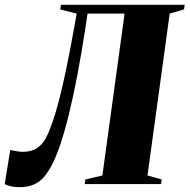

<svg xmlns="http://www.w3.org/2000/svg" viewBox="-38 -763 786 796"><path d="M325 -706.5 317 -653.5Q300.5 -544.5 283 -452.8Q265.5 -361 247.2 -287.2Q229 -213.5 210 -158Q180 -70.5 144 -28.8Q108 13 43 13Q21.5 13 5.8 9Q-10 5 -18.5 0L4.5 -141Q22 -137.5 34.8 -135.5Q47.5 -133.5 56 -133.5Q90.5 -133.5 113.5 -147.8Q136.5 -162 151.5 -189.5Q165.5 -216 179.5 -256Q193.5 -296 208 -352.5Q222.5 -409 238 -484.2Q253.5 -559.5 271 -656.5L280 -706.5L211.5 -724L215 -743H727.5L725 -724L665.5 -706.5L573.5 -35.5L632.5 -19L629.5 0H313L316 -19L386.5 -35.5L478.5 -706.5Z"/></svg>

Font: Merriweather 144pt Black
Style: Italic
Weight: 900
Italic angle: -7.8°
Version: Version 2.101